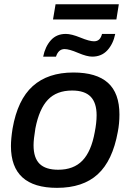

<svg xmlns="http://www.w3.org/2000/svg" viewBox="-20 -884 623 916"><path d="M232.9 -791 245.1 -863.8H546.9L535.2 -791ZM186 -613.8Q195.3 -661.1 222.4 -691.7Q249.5 -722.2 293.9 -722.2Q320.8 -722.2 363.8 -704.6Q406.7 -687 428.2 -687Q443.4 -687 452.6 -695.3Q461.9 -703.6 466.8 -722.2H529.8Q520 -674.3 492.2 -644Q464.4 -613.8 419.9 -613.8Q394.5 -613.8 352.3 -631.8Q310.1 -649.9 288.1 -649.9Q258.8 -649.9 247.1 -613.8ZM252 12.2Q32.2 12.2 32.2 -187Q32.2 -221.7 40 -271Q64 -408.2 136.2 -473.1Q208.5 -538.1 330.1 -538.1Q440.4 -538.1 495.1 -488.8Q549.8 -439.5 549.8 -337.9Q549.8 -294.4 542 -254.9Q517.1 -117.2 446.3 -52.5Q375.5 12.2 252 12.2ZM257.8 -74.2Q331.1 -74.2 373.3 -117.9Q415.5 -161.6 432.1 -253.9Q440.9 -298.8 440.9 -334Q440.9 -393.6 412.4 -422.9Q383.8 -452.1 324.2 -452.1Q250.5 -452.1 208.7 -408.4Q167 -364.7 148.9 -272Q140.1 -219.2 140.1 -190.9Q140.1 -130.9 168.9 -102.5Q197.8 -74.2 257.8 -74.2Z"/></svg>

Font: Archivo Medium
Style: Italic
Weight: 500
Italic angle: -10°
Designer: Hector Gatti
Foundry: Omnibus-Type
Version: Version 2.001